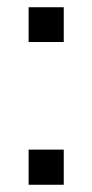

<svg xmlns="http://www.w3.org/2000/svg" viewBox="-20 -510 255 530"><path d="M59 -394V-490H156V-394ZM59 0V-97H156V0Z"/></svg>

Font: Nunito Sans 10pt Condensed
Style: Regular
Weight: 400
Width: 3
Designer: Vernon Adams
Foundry: Vernon Adams
Version: Version 3.101;gftools[0.9.27]